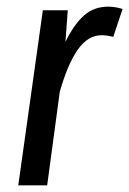

<svg xmlns="http://www.w3.org/2000/svg" viewBox="-20 -558 389 578"><path d="M349 -531 321 -447Q301 -452 286 -452Q245 -452 214.5 -409Q184 -366 160 -282L122 0H35L109 -527H184L177 -432Q203 -485 233 -511.5Q263 -538 306 -538Q326 -538 349 -531Z"/></svg>

Font: Fira Sans Compressed
Style: Italic
Weight: 400
Width: 1
Italic angle: -8°
Designer: bBox Type GmbH & Carrois Corporate GbR & Edenspiekermann AG
Foundry: bBox Type GmbH & Carrois Corporate GbR & Edenspiekermann AG
Version: Version 4.301